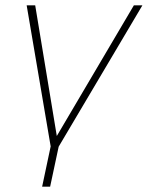

<svg xmlns="http://www.w3.org/2000/svg" viewBox="-20 -550 554 720"><path d="M138 150H168L200 0L514 -530H482L193 -40L112 -530H80L170 -1Z"/></svg>

Font: Geist Thin
Style: Italic
Weight: 100
Italic angle: -12°
Designer: Basement.studio, Andrés Briganti, Mateo Zaragoza
Foundry: Basement.studio, Vercel, Andrés Briganti, Guido Ferreyra, Mateo Zaragoza
Version: Version 1.500